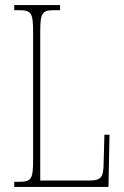

<svg xmlns="http://www.w3.org/2000/svg" viewBox="-20 -734 488 754"><path d="M36 0H406L410 -205H390L387 -94C386 -39 380 -25 328 -25H138V-606C138 -683 144 -694 194 -694H216V-714H36V-694H54C104 -694 110 -683 110 -606V-108C110 -31 104 -20 54 -20H36Z"/></svg>

Font: Noto Serif ExtraCondensed Thin
Style: Regular
Weight: 100
Width: 2
Designer: Monotype Design Team
Foundry: Monotype Imaging Inc.
Version: Version 2.013